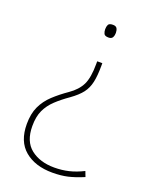

<svg xmlns="http://www.w3.org/2000/svg" viewBox="-138 -614 690 880"><g transform="rotate(20 206.5 -174.0)"><path d="M272 -346Q272 -297 265 -265Q258 -233 240 -209.5Q222 -186 187 -161Q151 -136 124.5 -111Q98 -86 83.5 -55Q69 -24 69 22Q69 97 113.5 132Q158 167 228 167Q265 167 298.5 159Q332 151 368 133L378 159Q335 177 302 184.5Q269 192 228 192Q144 192 93 149.5Q42 107 42 22Q42 -28 58.5 -63.5Q75 -99 105 -127Q135 -155 174 -182Q213 -209 230 -243.5Q247 -278 247 -346V-358H272ZM283 -509Q283 -497 278 -487.5Q273 -478 258 -478Q240 -478 235.5 -487.5Q231 -497 231 -509Q231 -522 235.5 -531Q240 -540 258 -540Q273 -540 278 -531Q283 -522 283 -509Z"/></g></svg>

Font: Noto Sans Cherokee Thin
Style: Regular
Weight: 100
Designer: Monotype Design Team
Foundry: Monotype Imaging Inc.
Version: Version 2.001; ttfautohint (v1.8.4.7-5d5b)